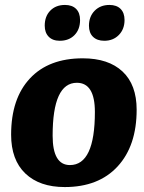

<svg xmlns="http://www.w3.org/2000/svg" viewBox="-20 -748 584 777"><path d="M25 -203Q25 -349 101 -430.5Q177 -512 315 -512Q419 -512 476 -458.5Q533 -405 533 -304Q533 -158 456 -74.5Q379 9 242 9Q140 9 82.5 -46Q25 -101 25 -203ZM364 -295Q364 -413 291 -413Q193 -413 193 -199Q193 -80 263 -80Q364 -80 364 -295ZM161 -644Q161 -682 183.5 -705Q206 -728 243 -728Q272 -728 288 -712Q304 -696 304 -667Q304 -629 281.5 -606Q259 -583 222 -583Q193 -583 177 -599.5Q161 -616 161 -644ZM340 -644Q340 -681 363 -704.5Q386 -728 423 -728Q452 -728 468 -712Q484 -696 484 -667Q484 -630 461 -606.5Q438 -583 402 -583Q373 -583 356.5 -599Q340 -615 340 -644Z"/></svg>

Font: Alegreya SC ExtraBold
Style: Italic
Weight: 800
Italic angle: -7°
Designer: Juan Pablo del Peral
Foundry: Huerta Tipografica
Version: Version 2.007; ttfautohint (v1.6)